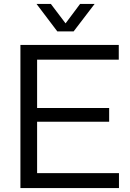

<svg xmlns="http://www.w3.org/2000/svg" viewBox="-20 -958 662 978"><path d="M84 0V-729H585V-654H169V-408H536V-338H169V-76H586V0ZM272 -798 166 -938H239L314 -839L388 -938H462L355 -798Z"/></svg>

Font: Mona Sans
Style: Regular
Weight: 400
Designer: Deni Anggara
Foundry: GitHub
Version: Version 2.000;Glyphs 3.2.3 (3260)